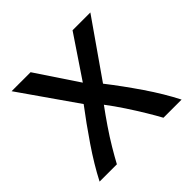

<svg xmlns="http://www.w3.org/2000/svg" viewBox="-136 -657 793 793"><g transform="rotate(-45 260.5 -260.5)"><path d="M21 0Q55 -66 104 -138Q153 -210 201 -273L28 -521H139L261 -338L384 -521H488L317 -276Q367 -212 416.5 -139.5Q466 -67 500 0H394Q380 -26 358 -62.5Q336 -99 310 -138.5Q284 -178 258 -212Q233 -178 207 -140Q181 -102 159 -65Q137 -28 122 0Z"/></g></svg>

Font: Ubuntu Sans Medium
Style: Regular
Weight: 500
Designer: Dalton Maag Ltd
Foundry: Dalton Maag Ltd
Version: Version 1.006; ttfautohint (v1.8.4.7-5d5b)